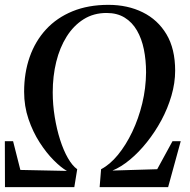

<svg xmlns="http://www.w3.org/2000/svg" viewBox="-20 -772 784 792"><path d="M0.5 0 0 -189.5H34L64 -71L256 -67Q232 -80.5 201.8 -110.8Q171.5 -141 143.5 -184.5Q115.5 -228 97.5 -281Q79.5 -334 79.5 -393.5Q79.5 -471.5 102.5 -537Q125.5 -602.5 170 -650.8Q214.5 -699 279.2 -725.5Q344 -752 427 -752Q506.5 -752 568.8 -721.2Q631 -690.5 666.8 -630.5Q702.5 -570.5 702.5 -480.5Q702.5 -429.5 687.2 -377.2Q672 -325 645.8 -276.2Q619.5 -227.5 586.2 -185.8Q553 -144 516.2 -113.5Q479.5 -83 444 -68.5L628.5 -74L691.5 -189.5H725.5L673.5 0H391L397 -74Q433.5 -93 466.5 -133.2Q499.5 -173.5 525.5 -228Q551.5 -282.5 566.8 -345.5Q582 -408.5 582.5 -473.5Q582.5 -524 573.5 -568.2Q564.5 -612.5 545 -646.2Q525.5 -680 494.5 -699.2Q463.5 -718.5 419.5 -718.5Q366 -718.5 324.8 -692.5Q283.5 -666.5 255 -621.2Q226.5 -576 212 -517Q197.5 -458 197.5 -391Q197.5 -340 205.8 -289.5Q214 -239 228 -195.2Q242 -151.5 260.2 -119.8Q278.5 -88 298.5 -74L286.5 0Z"/></svg>

Font: Merriweather 120pt Medium
Style: Italic
Weight: 500
Italic angle: -7.8°
Version: Version 2.101